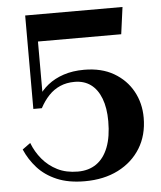

<svg xmlns="http://www.w3.org/2000/svg" viewBox="-51 -654 662 788"><g transform="rotate(-5 280.0 -259.5)"><path d="M267 90Q346 90 405 60Q464 30 497 -23.5Q530 -77 530 -149Q530 -209 503 -258Q476 -307 425.5 -336.5Q375 -366 303 -366Q256 -366 218.5 -353.5Q181 -341 153.5 -319Q126 -297 108 -267Q111 -264 114 -263Q117 -262 119.5 -264.5Q122 -267 125 -275V-589L108 -498H468L483 -609H82V-224H117Q133 -254 153.5 -275.5Q174 -297 200.5 -308.5Q227 -320 260 -320Q299 -320 326.5 -300Q354 -280 369 -241Q384 -202 384 -147Q384 -83 367 -39.5Q350 4 318.5 26Q287 48 242 48Q194 48 158 30Q122 12 96.5 -18.5Q71 -49 57 -86L24 -62Q42 -20 73 14.5Q104 49 152 69.5Q200 90 267 90Z"/></g></svg>

Font: Roboto Serif 144pt SemiBold
Style: Regular
Weight: 600
Version: Version 1.008